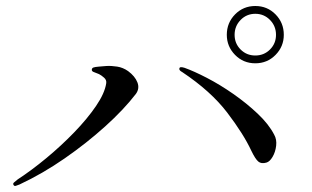

<svg xmlns="http://www.w3.org/2000/svg" viewBox="-20 -745 1040 640"><path d="M433 -432Q393 -380 331 -324Q269 -268 195.5 -217Q122 -166 45 -130Q38 -127 32.5 -125.5Q27 -124 25 -129Q22 -133 27.5 -137.5Q33 -142 39 -147Q85 -177 134.5 -218Q184 -259 227.5 -304Q271 -349 300 -391.5Q329 -434 334 -467Q336 -478 327 -486Q318 -494 310 -498Q301 -502 293.5 -504.5Q286 -507 286 -512Q286 -518 291.5 -520Q297 -522 310 -523Q318 -524 334.5 -525Q351 -526 370.5 -523Q390 -520 407 -508Q430 -491 438 -470.5Q446 -450 433 -432ZM868 -203Q851 -198 841 -206.5Q831 -215 818 -242Q792 -298 737.5 -369.5Q683 -441 587 -505Q583 -507 580 -510Q577 -513 578 -517Q579 -524 595 -519Q626 -508 669.5 -485.5Q713 -463 757.5 -432Q802 -401 839 -366Q876 -331 894 -296Q903 -280 900.5 -259Q898 -238 888.5 -222Q879 -206 868 -203ZM831 -725Q871 -725 898.5 -697Q926 -669 926 -629Q926 -590 898.5 -562Q871 -534 831 -534Q791 -534 763.5 -562Q736 -590 736 -629Q736 -669 763.5 -697Q791 -725 831 -725ZM831 -560Q860 -560 880 -580Q900 -600 900 -629Q900 -658 880 -678.5Q860 -699 831 -699Q802 -699 782 -678.5Q762 -658 762 -629Q762 -600 782 -580Q802 -560 831 -560Z"/></svg>

Font: Shippori Mincho TTF
Style: Regular
Weight: 400
Version: Version 2.100